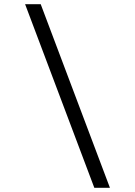

<svg xmlns="http://www.w3.org/2000/svg" viewBox="-20 -730 640 910"><path d="M427 160H501L173 -710H99Z"/></svg>

Font: Hasklig
Style: Regular
Weight: 400
Monospace: yes
Designer: Paul D. Hunt, Teo Tuominen
Foundry: Adobe Systems Incorporated
Version: Version 2.030;PS 1.0;hotconv 16.6.51;makeotf.lib2.5.65220